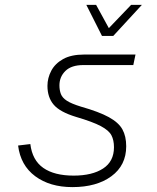

<svg xmlns="http://www.w3.org/2000/svg" viewBox="-20 -753 640 785"><path d="M276 12Q184 12 124 -32.5Q64 -77 54 -158L104 -164Q112 -98 157 -66.5Q202 -35 281 -35Q357 -35 401.5 -64Q446 -93 446 -151Q446 -180 435.5 -200Q425 -220 392 -237.5Q359 -255 291 -275Q225 -295 199.5 -325Q174 -355 174 -402Q174 -434 189.5 -463.5Q205 -493 238 -511.5Q271 -530 324 -530H534L525 -487H321Q272 -487 247.5 -463Q223 -439 223 -404Q223 -384 229 -368.5Q235 -353 253.5 -341Q272 -329 311 -317Q385 -296 425 -274Q465 -252 480.5 -224Q496 -196 496 -155Q496 -77 435.5 -32.5Q375 12 276 12ZM560 -733 443 -606H397L333 -733H373L425 -638L516 -733Z"/></svg>

Font: Geist Mono ExtraLight
Style: Italic
Weight: 200
Italic angle: -12°
Monospace: yes
Designer: Basement.studio, Andrés Briganti, Mateo Zaragoza
Foundry: Basement.studio, Vercel, Andrés Briganti, Guido Ferreyra, Mateo Zaragoza
Version: Version 1.500; ttfautohint (v1.8.4.7-5d5b)